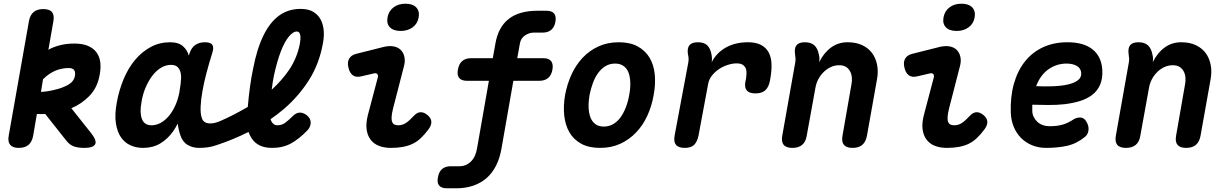

<svg xmlns="http://www.w3.org/2000/svg" viewBox="-20 -788 6640 1036"><path d="M473 -68Q504 -28 493 -9Q482 10 435 10Q400 10 377.5 1.5Q355 -7 338 -29L224 -173Q201 -172 179 -173L159 -56Q153 -23 134 -6.5Q115 10 81 10Q49 10 35 -6.5Q21 -23 27 -56L136 -673Q142 -707 161.5 -723Q181 -739 213 -739Q247 -739 260.5 -723Q274 -707 268 -673L241 -519L247 -523Q307 -553 381 -553Q425 -553 454.5 -540.5Q484 -528 500.5 -505.5Q517 -483 521 -452.5Q525 -422 518 -385Q506 -315 462 -270Q420 -227 365 -204ZM212 -360 201 -292Q237 -294 273 -303Q314 -312 346 -329.5Q378 -347 384 -377Q388 -399 380 -410Q372 -421 349 -421Q329 -421 306 -415.5Q283 -410 260.5 -397.5Q238 -385 218 -366Z M1449 10Q1409 10 1382 -3Q1355 -16 1339 -40Q1328 -56 1321 -76Q1237 -34 1149 -5Q1123 4 1100 7Q1077 10 1053 10Q1020 10 992.5 -6Q965 -22 953 -59Q943 -88 939 -121Q927 -98 914 -79Q884 -37 844 -13.5Q804 10 752 10Q716 10 685 -3.5Q654 -17 633.5 -46Q613 -75 605.5 -121.5Q598 -168 610 -234Q622 -301 647 -361Q672 -421 709 -465Q746 -509 793.5 -534.5Q841 -560 898 -560Q945 -560 969 -537Q990 -518 999 -488Q1001 -494 1003 -501Q1013 -531 1034 -545.5Q1055 -560 1086 -560Q1117 -560 1126 -545.5Q1135 -531 1125 -501Q1109 -450 1095 -397.5Q1081 -345 1072.5 -297.5Q1064 -250 1062.5 -212Q1061 -174 1069 -151Q1074 -136 1085.5 -129Q1097 -122 1115 -122Q1128 -122 1141.5 -125.5Q1155 -129 1171 -136Q1239 -166 1308 -206Q1313 -209 1317 -211Q1327 -329 1346 -419Q1367 -527 1402.5 -598.5Q1438 -670 1487.5 -705Q1537 -740 1602 -740Q1645 -740 1671.5 -723.5Q1698 -707 1711.5 -680Q1725 -653 1727 -619.5Q1729 -586 1722 -552Q1702 -442 1646.5 -355Q1591 -268 1513 -201Q1478 -171 1440 -145Q1441 -140 1443 -136Q1448 -125 1456.5 -118.5Q1465 -112 1477 -112Q1500 -112 1518 -125Q1536 -138 1557 -159Q1577 -180 1597 -180.5Q1617 -181 1637 -165Q1657 -148 1656.5 -125.5Q1656 -103 1639 -85Q1594 -38 1550 -14Q1506 10 1449 10ZM798 -112Q821 -112 844 -123.5Q867 -135 888 -158.5Q909 -182 925 -217Q939 -247 947 -285L951 -311Q955 -332 956 -352Q959 -377 954.5 -396Q950 -415 938 -426.5Q926 -438 903 -438Q874 -438 848 -422Q822 -406 801 -378Q780 -350 764.5 -313Q749 -276 743 -234Q733 -179 746 -145.5Q759 -112 798 -112ZM1446 -304Q1500 -353 1540 -411Q1583 -475 1598 -552Q1600 -563 1601 -574.5Q1602 -586 1600.5 -596Q1599 -606 1594.5 -612Q1590 -618 1580 -618Q1562 -618 1539 -591Q1516 -564 1495.5 -511Q1475 -458 1458 -380Q1451 -345 1446 -304Z M1929 -376Q1901 -369 1883.5 -382Q1866 -395 1860 -424Q1853 -452 1864 -471.5Q1875 -491 1904 -498L2051 -535Q2081 -542 2104.5 -537.5Q2128 -533 2142.5 -518.5Q2157 -504 2162 -481.5Q2167 -459 2160 -432L2101 -203Q2094 -175 2093 -157Q2092 -139 2096.5 -129Q2101 -119 2109.5 -115.5Q2118 -112 2129 -112Q2152 -112 2171 -125Q2190 -138 2211 -161Q2230 -182 2249 -182.5Q2268 -183 2287 -167Q2307 -150 2307.5 -130.5Q2308 -111 2292 -90Q2272 -63 2251.5 -43.5Q2231 -24 2207.5 -12.5Q2184 -1 2154.5 4.5Q2125 10 2089 10Q2052 10 2023.5 -1.5Q1995 -13 1978.5 -36Q1962 -59 1958 -91.5Q1954 -124 1965 -167L2018 -368Q2022 -381 2016 -388Q2010 -395 1998 -392ZM2142 -621Q2103 -621 2084 -640.5Q2065 -660 2071 -694Q2077 -728 2103 -748Q2129 -768 2168 -768Q2207 -768 2226 -748Q2245 -728 2239 -694Q2233 -660 2206.5 -640.5Q2180 -621 2142 -621Z M2912 -474Q2941 -474 2953.5 -458.5Q2966 -443 2961 -413Q2956 -383 2938 -367.5Q2920 -352 2890 -352H2750L2686 13Q2677 65 2657 105Q2637 145 2606.5 172Q2576 199 2534.5 213.5Q2493 228 2441 228H2391Q2362 228 2349.5 213Q2337 198 2343 169Q2348 139 2365.5 124Q2383 109 2412 109H2462Q2494 109 2520 84.5Q2546 60 2554 13L2618 -352H2500Q2470 -352 2457.5 -367.5Q2445 -383 2451 -413Q2456 -443 2474 -458.5Q2492 -474 2521 -474H2639L2653 -552Q2668 -641 2724.5 -685.5Q2781 -730 2880 -730H2928Q2958 -730 2970 -715Q2982 -700 2977 -671Q2972 -642 2954.5 -627Q2937 -612 2907 -612H2859Q2836 -612 2813 -597Q2790 -582 2785 -552L2771 -474Z M3218 10Q3157 10 3116 -12.5Q3075 -35 3052.5 -74Q3030 -113 3024.5 -165Q3019 -217 3029 -275Q3040 -334 3063.5 -385.5Q3087 -437 3123.5 -476Q3160 -515 3209 -537.5Q3258 -560 3319 -560Q3380 -560 3421 -537.5Q3462 -515 3485 -476.5Q3508 -438 3513 -386Q3518 -334 3507 -275Q3497 -217 3473.5 -165Q3450 -113 3413 -74Q3376 -35 3327.5 -12.5Q3279 10 3218 10ZM3238 -105Q3265 -105 3288 -118Q3311 -131 3328 -154.5Q3345 -178 3357 -209Q3369 -240 3375 -275Q3382 -311 3381 -342Q3380 -373 3371.5 -396Q3363 -419 3344.5 -432Q3326 -445 3299 -445Q3271 -445 3248.5 -432Q3226 -419 3208.5 -395.5Q3191 -372 3179.5 -341Q3168 -310 3161 -275Q3155 -240 3156 -209Q3157 -178 3166 -154.5Q3175 -131 3193 -118Q3211 -105 3238 -105Z M3675 10Q3641 10 3627.5 -6.5Q3614 -23 3620 -56L3694 -451Q3696 -462 3695.5 -473Q3695 -484 3692 -495Q3687 -528 3700 -544Q3713 -560 3746 -560Q3779 -560 3796 -543.5Q3813 -527 3819 -495Q3821 -485 3821.5 -473.5Q3822 -462 3820 -452Q3846 -503 3896.5 -531.5Q3947 -560 4016 -560Q4059 -560 4086.5 -545.5Q4114 -531 4128 -504.5Q4142 -478 4143 -441Q4144 -404 4136 -361L4134 -350Q4127 -316 4108.5 -300Q4090 -284 4056 -284Q4023 -284 4009.5 -300Q3996 -316 4002 -348L4004 -355Q4007 -373 4008 -389.5Q4009 -406 4004 -418.5Q3999 -431 3987.5 -438.5Q3976 -446 3954 -446Q3933 -446 3907.5 -438Q3882 -430 3860 -415.5Q3838 -401 3821.5 -380Q3805 -359 3801 -335L3749 -56Q3742 -23 3725.5 -6.5Q3709 10 3675 10Z M4323 -560Q4356 -560 4374 -543.5Q4392 -527 4398 -495Q4401 -485 4401.5 -473.5Q4402 -462 4400 -452Q4425 -503 4464 -531.5Q4503 -560 4553 -560Q4599 -560 4632 -544.5Q4665 -529 4685 -502.5Q4705 -476 4712.5 -439Q4720 -402 4712 -359L4658 -56Q4652 -23 4633 -6.5Q4614 10 4580 10Q4547 10 4533.5 -6.5Q4520 -23 4526 -56L4574 -331Q4578 -350 4576.5 -369Q4575 -388 4567 -403Q4559 -418 4545 -427Q4531 -436 4508 -436Q4484 -436 4462.5 -426Q4441 -416 4423.5 -398.5Q4406 -381 4395 -359.5Q4384 -338 4380 -315L4333 -56Q4328 -23 4308.5 -6.5Q4289 10 4256 10Q4222 10 4208.5 -6.5Q4195 -23 4201 -56L4271 -451Q4273 -462 4272.5 -473Q4272 -484 4270 -495Q4265 -528 4278 -544Q4291 -560 4323 -560Z M4929 -376Q4901 -369 4883.5 -382Q4866 -395 4860 -424Q4853 -452 4864 -471.5Q4875 -491 4904 -498L5051 -535Q5081 -542 5104.5 -537.5Q5128 -533 5142.5 -518.5Q5157 -504 5162 -481.5Q5167 -459 5160 -432L5101 -203Q5094 -175 5093 -157Q5092 -139 5096.5 -129Q5101 -119 5109.5 -115.5Q5118 -112 5129 -112Q5152 -112 5171 -125Q5190 -138 5211 -161Q5230 -182 5249 -182.5Q5268 -183 5287 -167Q5307 -150 5307.5 -130.5Q5308 -111 5292 -90Q5272 -63 5251.5 -43.5Q5231 -24 5207.5 -12.5Q5184 -1 5154.5 4.5Q5125 10 5089 10Q5052 10 5023.5 -1.5Q4995 -13 4978.5 -36Q4962 -59 4958 -91.5Q4954 -124 4965 -167L5018 -368Q5022 -381 5016 -388Q5010 -395 4998 -392ZM5142 -621Q5103 -621 5084 -640.5Q5065 -660 5071 -694Q5077 -728 5103 -748Q5129 -768 5168 -768Q5207 -768 5226 -748Q5245 -728 5239 -694Q5233 -660 5206.5 -640.5Q5180 -621 5142 -621Z M5840 -135Q5856 -110 5853.5 -86.5Q5851 -63 5835 -50Q5790 -13 5739 -1.5Q5688 10 5624 10Q5584 10 5549.5 -4Q5515 -18 5490 -43Q5465 -68 5450.5 -102.5Q5436 -137 5434 -179Q5431 -266 5451 -336.5Q5471 -407 5510.5 -456.5Q5550 -506 5608 -533Q5666 -560 5740 -560Q5828 -560 5876 -521Q5924 -482 5928 -409Q5930 -361 5915 -328.5Q5900 -296 5872 -275Q5844 -254 5806 -242.5Q5768 -231 5725.5 -226Q5683 -221 5637.5 -221.5Q5592 -222 5550 -223V-191Q5550 -172 5558 -156.5Q5566 -141 5578 -130Q5590 -119 5606.5 -113Q5623 -107 5641 -107Q5664 -107 5681 -109Q5698 -111 5713.5 -115.5Q5729 -120 5743.5 -127Q5758 -134 5773 -144Q5789 -154 5808 -154Q5827 -154 5840 -135ZM5571 -323Q5616 -321 5660.5 -322.5Q5705 -324 5739.5 -331.5Q5774 -339 5795 -354Q5816 -369 5814 -395Q5813 -407 5807 -416.5Q5801 -426 5791 -432Q5781 -438 5766.5 -441.5Q5752 -445 5735 -445Q5708 -445 5683 -437Q5658 -429 5636.5 -413.5Q5615 -398 5598.5 -375.5Q5582 -353 5571 -323Z M6123 -560Q6156 -560 6174 -543.5Q6192 -527 6198 -495Q6201 -485 6201.5 -473.5Q6202 -462 6200 -452Q6225 -503 6264 -531.5Q6303 -560 6353 -560Q6399 -560 6432 -544.5Q6465 -529 6485 -502.5Q6505 -476 6512.5 -439Q6520 -402 6512 -359L6458 -56Q6452 -23 6433 -6.5Q6414 10 6380 10Q6347 10 6333.5 -6.5Q6320 -23 6326 -56L6374 -331Q6378 -350 6376.5 -369Q6375 -388 6367 -403Q6359 -418 6345 -427Q6331 -436 6308 -436Q6284 -436 6262.5 -426Q6241 -416 6223.5 -398.5Q6206 -381 6195 -359.5Q6184 -338 6180 -315L6133 -56Q6128 -23 6108.5 -6.5Q6089 10 6056 10Q6022 10 6008.5 -6.5Q5995 -23 6001 -56L6071 -451Q6073 -462 6072.5 -473Q6072 -484 6070 -495Q6065 -528 6078 -544Q6091 -560 6123 -560Z"/></svg>

Font: Maple Mono
Style: Bold Italic
Weight: 700
Italic angle: -10°
Monospace: yes
Designer: subframe7536
Version: Version 7.000